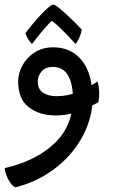

<svg xmlns="http://www.w3.org/2000/svg" viewBox="-40 -477 496 842"><path d="M26.9 344.7Q14.6 338.4 4.2 323Q-6.3 307.6 -12.7 290Q-19 272.5 -19.5 260.3Q117.2 229 198.5 152.1Q279.8 75.2 279.8 -45.4Q279.8 -110.8 257.8 -147.2Q235.8 -183.6 191.9 -183.6Q159.7 -183.6 142.6 -163.8Q125.5 -144 125.5 -120.6Q125.5 -85.4 148.9 -70.3Q172.4 -55.2 207 -55.2Q258.3 -55.2 301.8 -73.7Q345.2 -92.3 388.2 -119.6Q394 -96.7 395 -73.7Q396 -50.8 390.6 -27.8Q372.6 -18.6 344.2 -4.9Q315.9 8.8 280 19Q244.1 29.3 202.6 29.3Q134.3 29.3 86.9 -6.3Q39.6 -42 39.6 -119.6Q39.6 -155.3 58.1 -189.7Q76.7 -224.1 111.3 -246.8Q146 -269.5 193.8 -269.5Q272.5 -269.5 319.1 -211.7Q365.7 -153.8 365.7 -43.5Q365.7 17.1 342 77.9Q318.4 138.7 274.2 191.9Q230 245.1 167.2 285.2Q104.5 325.2 26.9 344.7ZM100.6 -284.2Q98.6 -284.2 87.4 -299.8Q76.2 -315.4 71.8 -331.1Q83.5 -347.7 101.1 -369.1Q118.7 -390.6 137.5 -410.6Q156.2 -430.7 171.6 -443.8Q187 -457 194.3 -457Q200.2 -457 217 -443.6Q233.9 -430.2 254.4 -411.1Q274.9 -392.1 292.7 -374.3Q310.5 -356.4 318.4 -347.7Q317.4 -335.4 311.5 -320.8Q305.7 -306.2 299.6 -295.4Q293.5 -284.7 291 -284.7Q276.4 -301.3 257.1 -321.3Q237.8 -341.3 219.2 -358.9Q200.7 -376.5 187 -385.7Q174.3 -374 157 -354.2Q139.6 -334.5 124.3 -314.9Q108.9 -295.4 100.6 -284.2Z"/></svg>

Font: Harmattan
Style: Bold
Weight: 700
Designer: George W. Nuss III and SIL International
Foundry: SIL International
Version: Version 4.000